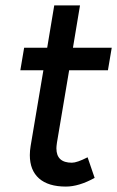

<svg xmlns="http://www.w3.org/2000/svg" viewBox="-20 -676 432 708"><path d="M90 -104Q90 -120 93 -138L140 -417H55L69 -500H154L180 -656H275L249 -500H392L378 -417H235L190 -150Q188 -136 188 -129Q188 -76 245 -76Q264 -76 303 -96L329 -20Q271 12 223 12Q158 12 124 -18Q90 -48 90 -104Z"/></svg>

Font: Oak Sans Medium
Style: Italic
Weight: 500
Italic angle: -9.49998°
Foundry: Erik Kennedy, Walven
Version: Version 1.000